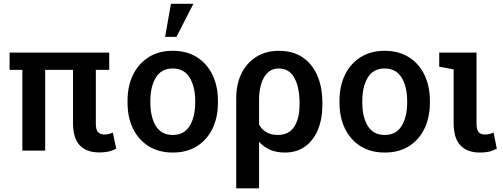

<svg xmlns="http://www.w3.org/2000/svg" viewBox="-20 -812 2712 1035"><path d="M516.1 9.8Q446.3 9.8 409.9 -28.8Q373.5 -67.4 373.5 -149.4V-435.5H223.6V0H100.6V-435.5H31.7V-528.3H568.8V-435.5H496.6V-146Q496.6 -112.3 508.3 -99.6Q520 -86.9 543.9 -86.9Q565.9 -86.9 588.4 -97.7L606.4 -10.7Q584.5 1 562.7 5.4Q541 9.8 516.1 9.8Z M911.6 10.3Q835.4 10.3 780.8 -24.2Q726.1 -58.6 696.8 -119.1Q667.5 -179.7 667.5 -258.8V-269Q667.5 -347.7 696.8 -408.2Q726.1 -468.8 780.8 -503.4Q835.4 -538.1 910.6 -538.1Q986.8 -538.1 1041.5 -503.7Q1096.2 -469.2 1125.5 -408.4Q1154.8 -347.7 1154.8 -269V-258.8Q1154.8 -179.2 1125.5 -118.7Q1096.2 -58.1 1041.7 -23.9Q987.3 10.3 911.6 10.3ZM911.6 -84.5Q972.7 -84.5 1002.4 -133.1Q1032.2 -181.6 1032.2 -258.8V-269Q1032.2 -344.7 1002.2 -393.8Q972.2 -442.9 910.6 -442.9Q849.6 -442.9 820.1 -393.8Q790.5 -344.7 790.5 -269V-258.8Q790.5 -181.6 820.1 -133.1Q849.6 -84.5 911.6 -84.5ZM870.1 -613.3 901.4 -791.5H1022.5L931.2 -613.3Z M1253.4 203.1V-281.7Q1253.4 -359.9 1282.5 -417.5Q1311.5 -475.1 1363.3 -506.6Q1415 -538.1 1482.4 -538.1Q1558.6 -538.1 1610.8 -503.2Q1663.1 -468.3 1690.4 -405.3Q1717.8 -342.3 1717.8 -257.3V-247.1Q1717.8 -169.9 1693.6 -112.1Q1669.4 -54.2 1624.3 -22Q1579.1 10.3 1515.6 10.3Q1427.2 10.3 1376.5 -47.9V203.1ZM1477.1 -84.5Q1537.6 -84.5 1566.2 -129.2Q1594.7 -173.8 1594.7 -247.1V-257.3Q1594.7 -340.8 1567.1 -391.8Q1539.6 -442.9 1481.4 -442.9Q1446.3 -442.9 1423.1 -420.4Q1399.9 -397.9 1388.2 -360.1Q1376.5 -322.3 1376.5 -276.4V-140.1Q1408.2 -84.5 1477.1 -84.5Z M2054.2 10.3Q1978 10.3 1923.3 -24.2Q1868.7 -58.6 1839.4 -119.1Q1810.1 -179.7 1810.1 -258.8V-269Q1810.1 -347.7 1839.4 -408.2Q1868.7 -468.8 1923.3 -503.4Q1978 -538.1 2053.2 -538.1Q2129.4 -538.1 2184.1 -503.7Q2238.8 -469.2 2268.1 -408.4Q2297.4 -347.7 2297.4 -269V-258.8Q2297.4 -179.2 2268.1 -118.7Q2238.8 -58.1 2184.3 -23.9Q2129.9 10.3 2054.2 10.3ZM2054.2 -84.5Q2115.2 -84.5 2145 -133.1Q2174.8 -181.6 2174.8 -258.8V-269Q2174.8 -344.7 2144.8 -393.8Q2114.7 -442.9 2053.2 -442.9Q1992.2 -442.9 1962.6 -393.8Q1933.1 -344.7 1933.1 -269V-258.8Q1933.1 -181.6 1962.6 -133.1Q1992.2 -84.5 2054.2 -84.5Z M2566.9 10.3Q2498 10.3 2461.7 -28.6Q2425.3 -67.4 2425.3 -149.4V-438L2347.7 -452.6V-528.3H2548.8V-146Q2548.8 -112.3 2560.3 -99.6Q2571.8 -86.9 2594.2 -86.9Q2607.4 -86.9 2617.2 -89.4Q2627 -91.8 2640.6 -97.2L2658.2 -10.7Q2635.3 1.5 2614.5 5.9Q2593.8 10.3 2566.9 10.3Z"/></svg>

Font: Roboto Slab Medium
Style: Regular
Weight: 500
Designer: Google
Version: Version 2.001; ttfautohint (v1.8.3)